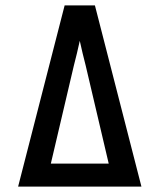

<svg xmlns="http://www.w3.org/2000/svg" viewBox="-20 -690 590 710"><path d="M47 0 219 -670H331L503 0ZM382 -85 297 -447Q291 -470 285.5 -493Q280 -516 275 -539Q270 -516 264.5 -493Q259 -470 253 -447L168 -85Z"/></svg>

Font: Lode Dark Term
Style: Bold
Weight: 700
Monospace: yes
Designer: Belleve Invis
Foundry: Belleve Invis
Version: Version 29.2.0